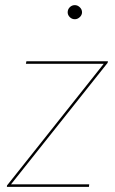

<svg xmlns="http://www.w3.org/2000/svg" viewBox="-20 -729 450 749"><path d="M400.5 -486.5Q400.5 -483.5 396 -479L23 -10H328L327 0H7V-3Q7 -5 8.2 -6.8Q9.5 -8.5 11 -10L384.5 -480H81L83 -490H401ZM300 -681Q300 -670.5 291.2 -662.2Q282.5 -654 272 -654Q260.5 -654 252.2 -662.2Q244 -670.5 244 -681Q244 -692.5 252.2 -700.8Q260.5 -709 272 -709Q282.5 -709 291.2 -700.8Q300 -692.5 300 -681Z"/></svg>

Font: Lato Hairline
Style: Italic
Weight: 250
Italic angle: -7°
Designer: Lukasz Dziedzic
Foundry: Lukasz Dziedzic
Version: Version 1.104; Western+Polish opensource